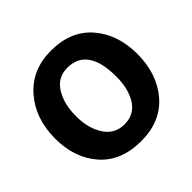

<svg xmlns="http://www.w3.org/2000/svg" viewBox="-124 -940 665 665"><g transform="rotate(-45 208.5 -607.5)"><path d="M413 -609Q413 -512 359 -449Q305 -386 209 -386Q111 -386 57.5 -447Q4 -508 4 -603Q4 -701 60 -765Q116 -829 209 -829Q306 -829 359.5 -767Q413 -705 413 -609ZM209 -468Q257 -468 281.5 -506.5Q306 -545 306 -605Q306 -747 207 -747Q160 -747 135 -707Q110 -667 110 -607Q110 -547 136 -507.5Q162 -468 209 -468Z"/></g></svg>

Font: Hind Siliguri SemiBold
Style: Regular
Weight: 600
Designer: Jyotish Sonowal
Foundry: Indian Type Foundry
Version: Version 1.001;PS 1.0;hotconv 1.0.86;makeotf.lib2.5.63406; tt